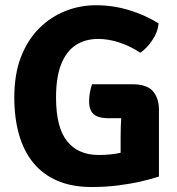

<svg xmlns="http://www.w3.org/2000/svg" viewBox="-20 -718 694 752"><path d="M601 -626.5Q598.5 -592.5 576.2 -560Q554 -527.5 529.5 -511.5Q493 -536 449.8 -550.8Q406.5 -565.5 364.5 -565.5Q314 -565.5 277 -541.5Q240 -517.5 219.8 -467Q199.5 -416.5 199.5 -336Q199.5 -219 242.8 -165Q286 -111 366.5 -111Q415.5 -111 454.5 -120Q493.5 -129 519 -136L602.5 -26.5Q573.5 -17 532.8 -7.5Q492 2 443 8.2Q394 14.5 339 14.5Q262 14.5 205 -10Q148 -34.5 110.5 -80.2Q73 -126 54.5 -191Q36 -256 36 -337Q36 -428 62.5 -495.8Q89 -563.5 134.5 -608.2Q180 -653 237 -675.2Q294 -697.5 355 -697.5Q423.5 -697.5 486.8 -678Q550 -658.5 601 -626.5ZM452.5 -185.5Q452.5 -221 455 -260.8Q457.5 -300.5 467 -334L602.5 -289V-26.5L452.5 -24.5ZM497 -388Q556.5 -388 579.5 -360.2Q602.5 -332.5 602.5 -289V-255H405.5Q380 -255 363 -261.2Q346 -267.5 337.5 -282.2Q329 -297 329 -322Q329 -338 332.2 -356Q335.5 -374 340.5 -388Z"/></svg>

Font: Signika Light
Style: Bold
Weight: 700
Version: Version 2.003;gftools[0.9.32]